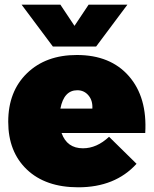

<svg xmlns="http://www.w3.org/2000/svg" viewBox="-20 -789 654 817"><path d="M389 -591H205L72 -769H237L297 -679L357 -769H522ZM307 -555Q450 -555 528.5 -465Q607 -375 598 -223H242Q265 -158 333 -158Q392 -158 444 -207L561 -92Q470 8 313 8Q174 8 94.5 -67.5Q15 -143 15 -271Q15 -400 95 -477.5Q175 -555 307 -555ZM373 -327Q375 -361 356.5 -383Q338 -405 309 -405Q252 -405 237 -327Z"/></svg>

Font: MontserratBlack
Style: Regular
Weight: 900
Designer: Julieta Ulanovsky
Foundry: Julieta Ulanovsky
Version: Version 4.000